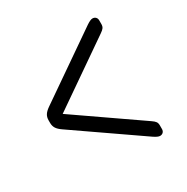

<svg xmlns="http://www.w3.org/2000/svg" viewBox="-129 -732 739 759"><g transform="rotate(-30 240.5 -352.0)"><path d="M363 -608Q381 -620 390 -620Q399 -620 404.5 -614.5Q410 -609 410 -600V-583Q410 -573 405.5 -566.5Q401 -560 389 -552L100 -352L389 -152Q401 -144 405.5 -137.5Q410 -131 410 -121V-104Q410 -95 404.5 -89.5Q399 -84 390 -84Q381 -84 363 -96L68 -300Q52 -311 45.5 -321.5Q39 -332 39 -346V-358Q39 -372 45.5 -382.5Q52 -393 68 -404Z"/></g></svg>

Font: Hezaedrus Light
Style: Regular
Weight: 300
Designer: Hubert & Fischer
Foundry: Hubert & Fischer
Version: Version 1.10;September 3, 2019;FontCreator 11.5.0.2425 64-bi